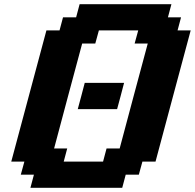

<svg xmlns="http://www.w3.org/2000/svg" viewBox="-20 -895 929 915"><path d="M125 0H562.5L579.1 -62.5H641.6L658.7 -125H721.2Q749 -229.5 804.9 -437.7Q860.8 -646 888.7 -750H826.2L842.8 -812.5H780.3L796.9 -875H359.4L342.8 -812.5H280.3L263.7 -750H201.2Q173.3 -646 117.4 -437.5Q61.5 -229 33.7 -125H96.2L79.1 -62.5H141.6ZM471.2 -125H283.7L300.3 -187.5H237.8Q259.8 -270.5 304.4 -437.3Q349.1 -604 371.6 -687.5H434.1L451.2 -750H638.7L621.6 -687.5H684.1Q661.6 -604 616.9 -437.3Q572.3 -270.5 550.3 -187.5H487.8ZM350.6 -375H538.1Q543.9 -395.5 554.9 -437.3Q565.9 -479 571.3 -500H383.8Q378.4 -479 367.4 -437.5Q356.4 -396 350.6 -375Z"/></svg>

Font: Faithful 32x
Style: SemiboldOblique
Weight: 400
Foundry: Faithful Resource Pack
Version: Version 1.0; January 27, 2023